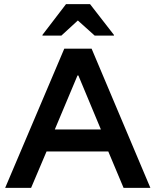

<svg xmlns="http://www.w3.org/2000/svg" viewBox="-20 -911 754 931"><path d="M5 0 291.7 -675H424.2L709.2 0H579.2L505 -176.7H205.8L130.8 0ZM245.8 -283.3H469.2L360 -545H355.8ZM185.8 -738.3V-741.7L300 -890.8H416.7L532.5 -741.7V-738.3H439.2L357.5 -811.7L277.5 -738.3Z"/></svg>

Font: Funnel Display SemiBold
Style: Regular
Weight: 600
Designer: NORD ID, Kristian Moeller
Foundry: Dicotype
Version: Version 1.000